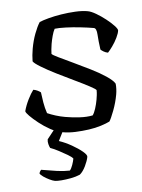

<svg xmlns="http://www.w3.org/2000/svg" viewBox="-51 -541 579 782"><g transform="rotate(5 238.0 -150.0)"><path d="M216 0Q192 0 165.5 -9Q139 -18 115 -31Q91 -44 75.5 -55Q60 -66 58 -72Q60 -96 67.5 -121.5Q75 -147 83 -162Q93 -162 101.5 -159.5Q110 -157 115 -154Q120 -137 128 -114.5Q136 -92 147 -72Q163 -68 182.5 -65.5Q202 -63 222 -63Q250 -63 280 -66.5Q310 -70 333 -79Q338 -89 340.5 -107.5Q343 -126 343 -144Q343 -152 342.5 -162.5Q342 -173 340 -183Q337 -187 311 -195.5Q285 -204 247 -214.5Q209 -225 170.5 -236.5Q132 -248 104 -259Q76 -270 70 -277Q68 -289 67 -302Q66 -315 66 -328Q66 -361 71.5 -390.5Q77 -420 85 -439Q97 -447 119.5 -457.5Q142 -468 169.5 -477.5Q197 -487 225 -493.5Q253 -500 276 -500Q290 -500 311.5 -492Q333 -484 354.5 -472.5Q376 -461 390.5 -450Q405 -439 406 -433Q407 -422 401.5 -402.5Q396 -383 387.5 -365.5Q379 -348 373 -339Q363 -339 354 -342.5Q345 -346 341 -349Q330 -383 324 -408.5Q318 -434 307 -434Q284 -434 252.5 -432Q221 -430 192.5 -426Q164 -422 148 -417Q144 -405 142.5 -388Q141 -371 141 -355Q141 -343 142 -332Q143 -321 144 -314Q148 -310 173 -303Q198 -296 234.5 -286Q271 -276 308.5 -265Q346 -254 375.5 -241Q405 -228 415 -216Q418 -206 419.5 -194.5Q421 -183 421 -172Q421 -139 414.5 -105Q408 -71 403 -60Q391 -51 370 -40Q349 -29 323 -20.5Q297 -12 269.5 -6Q242 0 216 0ZM203 200Q194 200 180 196Q166 192 154 186.5Q142 181 138 176Q138 170 140 166Q142 162 143 160Q180 160 208 159Q236 158 260 153Q265 145 267.5 129.5Q270 114 270 103Q264 97 246.5 90.5Q229 84 209 77.5Q189 71 172 68Q168 63 163.5 53.5Q159 44 159 34Q168 18 175.5 3.5Q183 -11 199 -37H227L205 37Q232 41 260 51Q288 61 307 72Q326 83 326 91Q326 107 319.5 130Q313 153 302 166Q287 176 267 183.5Q247 191 229.5 195.5Q212 200 203 200Z"/></g></svg>

Font: Texturina 12pt ExtraLight
Style: Regular
Weight: 250
Designer: Guillermo Torres Carreño
Foundry: Omnibus-Type
Version: Version 1.002